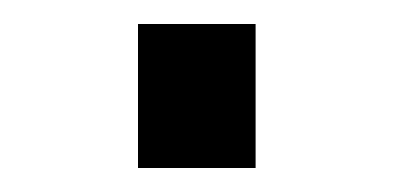

<svg xmlns="http://www.w3.org/2000/svg" viewBox="-20 -140 328 160"><path d="M95 0V-120H193V0Z"/></svg>

Font: Plus Jakarta Text
Style: Regular
Weight: 400
Designer: Gumpita Rahayu
Foundry: Tokotype Studio
Version: Version 1.000